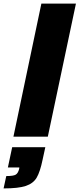

<svg xmlns="http://www.w3.org/2000/svg" viewBox="-84 -763 444 1072"><path d="M-9 0 147 -743H340L183 0ZM23 180 24 172H-40L-16 59H169L154 128Q140 196 121 228.5Q102 261 60.5 275Q19 289 -64 289L-49 220Q-9 220 4 212Q17 204 23 180Z"/></svg>

Font: Saira Semi Condensed Black
Style: Italic
Weight: 900
Width: 4
Italic angle: -12°
Designer: Hector Gatti with collaboration of the Omnibus-Type team
Foundry: Omnibus-Type
Version: Version 1.001; ttfautohint (v1.8)